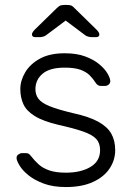

<svg xmlns="http://www.w3.org/2000/svg" viewBox="-20 -745 532 775"><path d="M246 10Q194 10 156.5 -4Q119 -18 95 -37.5Q71 -57 59.5 -76Q48 -95 47 -105Q46 -116 54 -121.5Q62 -127 69 -127H84Q90 -127 94.5 -125Q99 -123 106 -114Q119 -97 136 -81.5Q153 -66 179.5 -57Q206 -48 246 -48Q306 -48 345 -71Q384 -94 384 -139Q384 -167 368.5 -184Q353 -201 316 -214Q279 -227 216 -241Q153 -256 119.5 -277Q86 -298 74 -325.5Q62 -353 62 -385Q62 -420 82 -453.5Q102 -487 141.5 -508.5Q181 -530 241 -530Q290 -530 324.5 -517Q359 -504 381 -485.5Q403 -467 413.5 -449Q424 -431 425 -420Q426 -410 419 -404Q412 -398 403 -398H388Q380 -398 375 -401.5Q370 -405 366 -411Q356 -427 342 -441Q328 -455 304.5 -463.5Q281 -472 241 -472Q181 -472 152 -447.5Q123 -423 123 -385Q123 -363 135 -346.5Q147 -330 180 -316.5Q213 -303 276 -288Q340 -274 377 -253.5Q414 -233 429.5 -205Q445 -177 445 -139Q445 -99 422.5 -65Q400 -31 355.5 -10.5Q311 10 246 10ZM123 -595Q109 -595 109 -606Q109 -614 121 -626L208 -711Q219 -722 226 -723.5Q233 -725 240 -725H250Q258 -725 265 -723.5Q272 -722 282 -711L369 -626Q381 -614 381 -606Q381 -595 367 -595H350Q344 -595 336.5 -597Q329 -599 325 -602L245 -662L165 -602Q161 -599 153.5 -597Q146 -595 140 -595Z"/></svg>

Font: Rubik Light Light
Style: Regular
Weight: 300
Version: Version 2.101